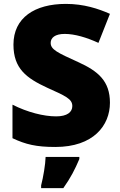

<svg xmlns="http://www.w3.org/2000/svg" viewBox="-20 -744 617 985"><path d="M544 -217C544 -328 484 -379 380 -426C274 -474 240 -490 240 -524C240 -550 262 -570 312 -570C363 -570 424 -552 485 -524L544 -673C485 -699 411 -724 318 -724C158 -724 49 -653 49 -515C49 -392 116 -343 222 -294C315 -252 351 -237 351 -200C351 -169 325 -147 268 -147C204 -147 121 -168 44 -207V-35C112 -3 166 10 264 10C459 10 544 -100 544 -217ZM387 72V61H214C213 99 202 165 191 207V221H305C343 167 364 126 387 72Z"/></svg>

Font: Noto Sans Gujarati Black
Style: Regular
Weight: 900
Designer: Jelle Bosma - Monotype Design Team, Universal Thirst
Foundry: Monotype Imaging Inc.
Version: Version 2.106